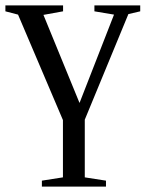

<svg xmlns="http://www.w3.org/2000/svg" viewBox="-20 -479 540 712"><path d="M294.4 -35.2V178.7L373 190.9V212.9H135.3V190.9L213.4 178.7V-33.7L46.9 -424.8L0 -437V-459H213.9V-437L141.1 -423.8L274.9 -97.2L402.8 -424.8L330.1 -437V-459H500V-437L456.1 -426.8Z"/></svg>

Font: Tinos
Style: Regular
Weight: 400
Designer: Steve Matteson
Foundry: Monotype Imaging Inc.
Version: Version 1.23